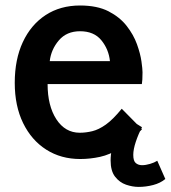

<svg xmlns="http://www.w3.org/2000/svg" viewBox="-20 -582 636 716"><path d="M279 11Q207.5 11 152.5 -24Q97.5 -59 66.2 -123Q35 -187 35 -273Q35 -360.5 65.2 -425.2Q95.5 -490 150.2 -525.8Q205 -561.5 278.5 -561.5Q342.5 -561.5 384.8 -539.8Q427 -518 452.5 -485.2Q478 -452.5 490.8 -417Q503.5 -381.5 507.5 -353Q511.5 -324.5 511.5 -312.5Q511.5 -295 510.8 -285Q510 -275 509 -268.5H157.5Q157.5 -187.5 190.2 -137.2Q223 -87 277.5 -87Q300.5 -87 324.2 -92.8Q348 -98.5 374.8 -117.5Q401.5 -136.5 434 -176.5L509.5 -100Q466.5 -52.5 428 -28.8Q389.5 -5 352.8 3Q316 11 279 11ZM165.5 -354H390Q385.5 -398 358 -431.8Q330.5 -465.5 278.5 -465.5Q228.5 -465.5 199.5 -431.5Q170.5 -397.5 165.5 -354ZM497 115Q474.5 115 450.2 106.8Q426 98.5 409.2 77Q392.5 55.5 392.5 16.5Q392.5 -25.5 410.8 -68.8Q429 -112 453 -143L509.5 -107.5Q496 -82 486.5 -53.5Q477 -25 477 -4.5Q477 18.5 486.5 26.2Q496 34 509.5 34Q523.5 34 539.5 29.2Q555.5 24.5 566.5 17.5L596.5 85.5Q578 101 551 108Q524 115 497 115Z"/></svg>

Font: Junction SemiBold
Style: Regular
Weight: 600
Designer: Caroline Hadilaksono
Foundry: Caroline Hadilaksono, Tyler Finck, The League of Moveable Type
Version: Version 2.000; ttfautohint (v1.8.3)